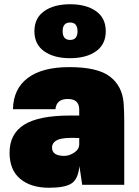

<svg xmlns="http://www.w3.org/2000/svg" viewBox="-20 -870 653 904"><path d="M306 -554Q439 -554 497 -510Q555 -466 562 -386Q565 -346 565 -295V0H367L354 -88Q348 -27 317 -6.5Q286 14 211 14Q125 14 75 -28Q25 -70 25 -151Q25 -240 94 -283Q163 -326 309 -326H353V-354Q353 -404 299 -404Q246 -404 241 -356H41Q43 -452 111 -503Q179 -554 306 -554ZM188 -628.5Q142 -661 142 -723Q142 -785 188 -817.5Q234 -850 310 -850Q386 -850 432 -817.5Q478 -785 478 -723Q478 -661 432 -628.5Q386 -596 310 -596Q234 -596 188 -628.5ZM225 -175Q225 -136 283 -136Q306 -136 329.5 -151.5Q353 -167 353 -191V-220Q280 -224 252.5 -212Q225 -200 225 -175ZM310 -764Q275 -764 275 -723Q275 -682 310 -682Q345 -682 345 -723Q345 -764 310 -764Z"/></svg>

Font: Nacelle Black
Style: Regular
Weight: 900
Designer: Sora Sagano
Foundry: Sora Sagano
Version: Version 1.000;FEAKit 1.0